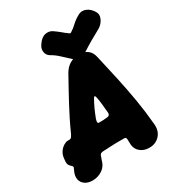

<svg xmlns="http://www.w3.org/2000/svg" viewBox="-239 -1031 1064 1173"><g transform="rotate(-30 293.0 -444.0)"><path d="M65 20Q34 20 13 5.5Q-8 -9 -13 -33.5Q-18 -58 -4 -88Q-3 -91 0 -97Q3 -103 4 -106Q5 -109 5 -110.5Q5 -112 4 -114Q4 -115 2.5 -117Q1 -119 -1 -120Q-7 -127 -13 -133Q-19 -139 -21 -150.5Q-23 -162 -19 -186V-188Q-16 -212 -3 -230Q10 -248 26 -257.5Q42 -267 54 -267H67Q75 -267 80 -273Q85 -279 91 -290Q114 -341 134 -381Q154 -421 173.5 -457.5Q193 -494 214.5 -533Q236 -572 262 -619Q300 -689 376 -689Q452 -689 467 -619Q488 -528 507 -441Q526 -354 540.5 -267.5Q555 -181 563 -89Q567 -41 539 -10.5Q511 20 466 20Q425 20 399 -4.5Q373 -29 375 -74Q375 -78 375 -82Q375 -86 374 -95Q373 -107 360 -107Q333 -107 316.5 -107Q300 -107 287 -106.5Q274 -106 257 -105Q240 -104 212 -103Q204 -103 196 -100Q188 -97 184 -87Q182 -79 180.5 -75.5Q179 -72 175 -61Q166 -22 135 -1Q104 20 65 20ZM274 -267Q291 -267 305 -267.5Q319 -268 335 -270Q347 -272 351 -279.5Q355 -287 353 -295Q350 -328 347 -357.5Q344 -387 338 -413Q337 -418 333 -419.5Q329 -421 324 -413Q307 -383 295 -356.5Q283 -330 270 -296Q266 -284 266.5 -275.5Q267 -267 274 -267ZM600 -856Q608 -842 604 -824.5Q600 -807 588 -791Q576 -775 559 -765Q515 -741 484 -723Q453 -705 418 -682Q395 -666 372.5 -666Q350 -666 332 -682Q303 -708 276 -733.5Q249 -759 221 -774Q200 -787 196.5 -811Q193 -835 208 -856L210 -859Q233 -894 262 -900Q291 -906 313 -890Q335 -875 352 -860.5Q369 -846 391 -830Q394 -829 396 -828Q398 -827 403 -830Q427 -845 446.5 -864Q466 -883 497 -900Q522 -915 551 -903.5Q580 -892 599 -859Z"/></g></svg>

Font: Winky Sans ExtraBold
Style: Italic
Weight: 800
Italic angle: -8.97852°
Designer: Simon Atzbach
Foundry: typofactur
Version: Version 1.205